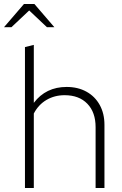

<svg xmlns="http://www.w3.org/2000/svg" viewBox="-56 -934 605 954"><path d="M68 0V-700L112 -711V-423Q172 -502 275 -502Q331 -502 373.5 -478.5Q416 -455 439.5 -412.5Q463 -370 463 -314V0H419V-302Q419 -376 378 -418.5Q337 -461 265 -461Q215 -461 175 -437.5Q135 -414 112 -370V0ZM177 -799 89 -882 1 -799H-36L63 -914H115L214 -799Z"/></svg>

Font: Red Hat Display VF
Style: Regular
Weight: 300
Designer: Pentagram, MCKL
Foundry: Pentagram, MCKL
Version: Version 1.023